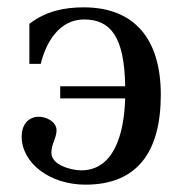

<svg xmlns="http://www.w3.org/2000/svg" viewBox="-20 -492 504 523"><path d="M39 -120C39 -49 114 11 213 11C353 11 418 -77 418 -234C418 -386 346 -472 208 -472C156 -472 105 -462 60 -427V-318H91C105 -376 141 -439 209 -439C281 -439 319 -392 321 -257H144V-224H321C318 -122 288 -28 201 -28C177 -28 120 -41 120 -76C120 -100 134 -116 134 -137C134 -162 104 -174 86 -174C56 -174 39 -151 39 -120Z"/></svg>

Font: erewhon
Style: Regular
Weight: 400
Version: Version 1.0.0